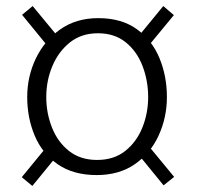

<svg xmlns="http://www.w3.org/2000/svg" viewBox="-20 -604 654 635"><path d="M300 -25Q222 -25 170.5 -61Q119 -97 94.5 -156Q70 -215 70 -283Q70 -351 98.5 -410.5Q127 -470 179.5 -507Q232 -544 305 -544Q382 -544 432.5 -507.5Q483 -471 507.5 -411.5Q532 -352 532 -283Q532 -216 505 -156.5Q478 -97 426 -61Q374 -25 300 -25ZM87 11 52 -18 143 -129 176 -98ZM521 9 428 -105 457 -139 556 -19ZM301 -75Q357 -75 394.5 -105Q432 -135 451 -182.5Q470 -230 470 -283Q470 -337 451.5 -385.5Q433 -434 396 -464Q359 -494 304 -494Q249 -494 211 -463.5Q173 -433 153 -385Q133 -337 133 -283Q133 -230 152 -182Q171 -134 208.5 -104.5Q246 -75 301 -75ZM147 -440 53 -555 88 -584 183 -469ZM461 -440 429 -473 520 -584 555 -554Z"/></svg>

Font: Yaldevi Light
Style: Regular
Weight: 300
Designer: Sol Matas, Rajitha Manaperi, Kosala Senevirathne
Foundry: Mooniak
Version: Version 1.100